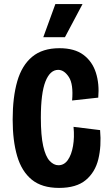

<svg xmlns="http://www.w3.org/2000/svg" viewBox="-20 -907 541 940"><path d="M269 13Q185 13 135.5 -27.5Q86 -68 64 -143Q42 -218 42 -322Q42 -431 64.5 -509Q87 -587 137.5 -629Q188 -671 271 -671Q345 -671 388.5 -638.5Q432 -606 449.5 -551Q467 -496 461 -429L333 -415Q340 -495 317 -530Q294 -565 265 -565Q225 -565 202.5 -508Q180 -451 180 -331Q180 -243 191.5 -192Q203 -141 223 -119.5Q243 -98 266 -98Q294 -98 312 -123.5Q330 -149 337.5 -192Q345 -235 340 -286L470 -270Q477 -192 461.5 -128Q446 -64 400 -25.5Q354 13 269 13ZM298 -725H192L251 -887H384Z"/></svg>

Font: Bricolage Grotesque 10pt Condensed Bricolage Grotesque 10pt Condensed Regular
Style: Bold
Weight: 700
Width: 3
Designer: Mathieu Triay
Foundry: Atelier Triay
Version: Version 1.000; ttfautohint (v1.8.4.7-5d5b);gftools[0.9.32]